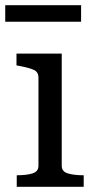

<svg xmlns="http://www.w3.org/2000/svg" viewBox="-25 -714 363 734"><path d="M-5 -694H285V-631H-5ZM211 -509V-80Q211 -58 234.5 -51Q258 -44 294 -44H295V0H39V-44H40Q76 -44 99 -51Q122 -58 122 -80V-417Q122 -439 104 -447Q86 -455 49 -462L38 -464V-509Z"/></svg>

Font: Roboto Serif 28pt
Style: Regular
Weight: 400
Designer: Greg Gazdowicz
Foundry: Commercial Type
Version: Version 1.008